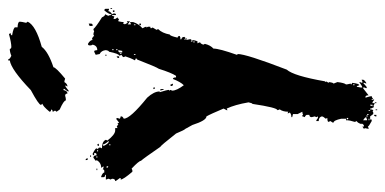

<svg xmlns="http://www.w3.org/2000/svg" viewBox="-262 -678 964 481"><g transform="rotate(-90 220.5 -437.0)"><path d="M60.5 -705.1Q64.5 -704.6 64.5 -701.2V-699.2Q60.5 -699.2 60.5 -703.1ZM351.6 -699.2Q361.3 -693.8 361.3 -687.5Q363.3 -687.5 363.3 -689.5Q371.1 -686.5 371.1 -683.6L375 -685.5Q379.4 -685.5 382.8 -683.6Q386.7 -685.5 388.7 -685.5Q394.5 -678.7 418 -664.1Q421.4 -656.2 425.8 -656.2L421.9 -648.4Q423.8 -645 423.8 -640.6H425.8Q425.8 -647 435.5 -658.2Q439.5 -657.7 439.5 -654.3V-646.5H437.5L433.6 -648.4Q433.6 -643.6 425.8 -638.7L427.7 -634.8V-632.8Q427.7 -628.9 423.8 -628.9V-638.7H421.9Q421.9 -636.7 419.9 -632.8L416 -634.8H414.1V-630.9Q414.1 -629.9 418 -625Q414.1 -624.5 414.1 -621.1L410.2 -623H408.2Q406.2 -615.2 406.2 -609.4L402.3 -611.3Q402.3 -607.4 400.4 -607.4Q403.3 -599.6 406.2 -599.6Q406.2 -601.6 408.2 -601.6V-593.8L400.4 -599.6V-591.8H402.3L406.2 -593.8V-585.9Q401.9 -572.3 390.6 -562.5Q394.5 -556.2 394.5 -552.7H392.6L394.5 -548.8V-543Q390.6 -543 390.6 -541L392.6 -537.1L386.7 -527.3L388.7 -523.4Q378.4 -513.2 375 -494.1Q371.6 -494.1 367.2 -474.6Q371.1 -474.1 371.1 -470.7V-468.8Q369.1 -468.8 365.2 -466.8Q365.2 -468.8 363.3 -468.8V-464.8Q369.1 -464.8 369.1 -457Q367.2 -457 367.2 -455.1L363.3 -457H361.3V-455.1H365.2V-451.2L361.3 -453.1L363.3 -443.4Q363.3 -439.5 359.4 -439.5Q359.4 -441.4 357.4 -441.4V-437.5H361.3Q359.4 -423.8 355.5 -423.8Q355.5 -425.8 353.5 -425.8V-423.8Q355.5 -419.9 355.5 -418Q352.5 -418 349.6 -410.2L351.6 -406.2Q348.1 -392.1 339.8 -384.8Q339.8 -370.1 324.2 -326.2Q324.2 -324.2 326.2 -324.2Q326.2 -302.7 287.1 -201.2Q271.5 -184.1 257.8 -105.5Q255.9 -105.5 255.9 -103.5H257.8Q255.9 -97.7 253.9 -97.7Q253.9 -95.7 255.9 -95.7Q254.4 -84 252 -84L255.9 -74.2Q253.9 -57.1 250 -52.7V-50.8L252 -41Q250 -41 250 -39.1L253.9 -37.1Q252 -19.5 248 -19.5Q246.1 -23.4 246.1 -25.4H244.1L242.2 -15.6V-11.7Q245.1 -11.7 255.9 -19.5V-17.6Q253.9 -13.7 253.9 -11.7H257.8L261.7 -13.7V-9.8Q261.7 -6.8 253.9 -2H252L253.9 -5.9V-9.8Q243.2 0 242.2 0Q242.2 -2 240.2 -2L242.2 -5.9V-9.8H240.2L222.7 3.9Q222.7 -3.9 218.8 -3.9H216.8Q220.7 8.3 220.7 11.7Q217.8 11.7 212.9 15.6V11.7H210.9V15.6Q212.9 15.6 212.9 17.6H210.9Q206.1 13.7 205.1 13.7H203.1V19.5L195.3 15.6Q195.3 17.6 193.4 17.6Q189.5 11.2 189.5 7.8H187.5Q187.5 15.6 183.6 15.6V13.7L179.7 15.6H175.8L169.9 7.8H162.1V11.7H158.2Q144.5 4.4 144.5 2L140.6 3.9H138.7L140.6 -5.9Q138.7 -5.9 138.7 -7.8L144.5 -11.7V-7.8H146.5Q149.4 -7.8 152.3 -13.7H150.4Q154.3 -25.4 158.2 -25.4Q156.2 -29.3 156.2 -31.2Q160.2 -43.9 160.2 -48.8V-52.7H164.1V-64.5Q160.2 -83.5 154.3 -84V-85.9L158.2 -91.8Q156.2 -95.7 156.2 -97.7Q159.7 -99.6 166 -99.6L164.1 -103.5Q169.9 -109.9 169.9 -113.3Q168 -121.1 158.2 -121.1V-127H160.2L166 -123H169.9L168 -127L169.9 -130.9Q168 -137.7 168 -138.7Q168 -144.5 173.8 -144.5V-150.4Q173.8 -153.3 168 -156.2Q169.9 -160.2 169.9 -162.1H171.9Q173.8 -162.1 173.8 -160.2Q177.2 -162.1 181.6 -162.1L175.8 -173.8V-185.5Q168.9 -187.5 168 -187.5V-189.5Q175.3 -189.5 179.7 -193.4L177.7 -197.3V-199.2L181.6 -197.3Q181.6 -210.9 187.5 -218.8Q185.5 -222.7 185.5 -224.6Q191.9 -224.6 201.2 -287.1Q203.1 -287.1 205.1 -296.9Q199.2 -331.1 189.5 -351.6L185.5 -349.6V-351.6L189.5 -359.4Q175.8 -392.1 169.9 -402.3Q159.7 -402.3 148.4 -437.5L138.7 -455.1Q135.7 -457.5 127 -478.5Q96.2 -517.6 93.8 -517.6Q64.9 -559.6 58.6 -566.4Q58.6 -571.3 39.1 -589.8L35.2 -587.9H31.2Q11.7 -610.8 11.7 -617.2H15.6V-619.1Q7.8 -628.9 7.8 -630.9Q13.7 -630.9 13.7 -638.7L11.7 -642.6Q13.7 -646.5 13.7 -648.4Q11.7 -652.3 11.7 -654.3H23.4V-656.2Q17.6 -656.2 17.6 -660.2V-666H19.5Q29.3 -662.1 29.3 -658.2H33.2Q37.1 -658.2 37.1 -662.1L41 -660.2H44.9L41 -666Q54.2 -666 60.5 -677.7Q58.6 -677.7 58.6 -679.7L66.4 -685.5Q72.3 -685.5 72.3 -677.7H74.2Q78.1 -677.7 78.1 -681.6V-683.6H72.3Q72.8 -687.5 76.2 -687.5Q89.8 -680.7 89.8 -677.7L87.9 -673.8Q91.8 -673.3 91.8 -669.9V-668L89.8 -664.1Q107.4 -664.1 111.3 -654.3L109.4 -650.4Q124.5 -630.9 134.8 -630.9H140.6V-625L144.5 -627L150.4 -623Q150.4 -625 152.3 -625L154.3 -621.1L164.1 -628.9L166 -625Q164.1 -621.1 164.1 -619.1Q168 -617.2 169.9 -617.2V-615.2Q169.9 -612.3 164.1 -609.4Q164.1 -593.3 216.8 -550.8Q232.4 -533.7 232.4 -519.5H230.5Q236.3 -501 236.3 -496.1H234.4L236.3 -492.2L234.4 -488.3Q234.4 -477.1 248 -459Q256.3 -467.3 263.7 -486.3Q267.6 -486.3 267.6 -478.5H271.5Q279.3 -490.2 289.1 -521.5Q293.5 -527.3 312.5 -576.2H314.5V-580.1Q310.5 -580.1 310.5 -582Q315.9 -591.3 320.3 -605.5L318.4 -609.4Q318.4 -612.3 324.2 -615.2L322.3 -619.1V-621.1Q326.7 -621.1 332 -646.5Q334.5 -646.5 335.9 -654.3Q335 -665.5 326.2 -669.9L324.2 -679.7Q330.6 -683.6 334 -683.6Q335.9 -680.2 335.9 -675.8Q347.2 -675.8 349.6 -687.5L347.7 -691.4V-695.3Q348.1 -699.2 351.6 -699.2ZM402.3 -697.3V-691.4Q402.3 -687.5 398.4 -687.5H396.5V-695.3Q398.4 -695.3 402.3 -697.3ZM68.4 -693.4H72.3V-691.4H68.4ZM66.4 -677.7V-675.8H70.3V-677.7ZM35.2 -677.7H39.1V-675.8H35.2ZM82 -675.8V-673.8H85.9V-675.8ZM99.6 -675.8 101.6 -671.9H95.7Q96.2 -675.8 99.6 -675.8ZM95.7 -660.2Q101.6 -647.5 107.4 -646.5V-648.4Q99.6 -657.2 99.6 -662.1ZM322.3 -656.2H324.2V-652.3H322.3ZM41 -652.3Q41.5 -648.4 44.9 -648.4V-652.3ZM97.7 -646.5V-642.6H99.6V-646.5ZM439.5 -642.6H441.4V-638.7H439.5ZM335.9 -638.7V-634.8H337.9V-638.7ZM431.6 -636.7H435.5V-632.8H431.6ZM335.9 -628.9V-625H337.9V-628.9ZM320.3 -627V-621.1H316.4V-623Q316.9 -627 320.3 -627ZM330.1 -619.1V-613.3H334L335.9 -623H334Q330.1 -622.6 330.1 -619.1ZM326.2 -619.1V-615.2H328.1V-619.1ZM324.2 -584V-580.1H326.2V-584ZM398.4 -584V-580.1H400.4V-584ZM398.4 -570.3H402.3V-566.4H398.4ZM238.3 -535.2H242.2V-531.2Q238.3 -531.2 238.3 -535.2ZM234.4 -517.6H238.3V-509.8H236.3Q236.3 -514.2 234.4 -517.6ZM246.1 -492.2H250Q250 -490.2 252 -486.3H250Q246.1 -486.3 246.1 -490.2ZM355.5 -435.5V-431.6H357.4V-435.5ZM162.1 -50.8Q162.6 -46.9 166 -46.9V-50.8ZM248 -35.2V-31.2H250V-35.2ZM160.2 -9.8V0H162.1Q166 -2 168 -2Q168 -4.9 160.2 -9.8ZM169.9 -2V2H171.9V-2ZM173.8 0V3.9H175.8V0ZM160.2 3.9V5.9H164.1V3.9ZM183.6 3.9V7.8H185.5V3.9ZM197.3 7.8Q197.3 9.8 195.3 13.7H199.2V7.8ZM173.8 17.6V23.4H169.9V21.5Q170.4 17.6 173.8 17.6ZM203.1 19.5H205.1V23.4H203.1ZM185.5 21.5H187.5V25.4H185.5ZM232.9 -746.6V-750.5L238.8 -758.3V-760.3H235.8Q233.9 -750.5 227.1 -750.5Q227.1 -756.3 221.7 -756.3Q216.3 -754.4 210 -754.4Q210 -759.8 187 -770L181.6 -777.8L184.6 -781.7Q181.6 -785.6 181.6 -787.6Q187 -787.6 187 -791.5Q181.6 -791.5 181.6 -795.4Q196.3 -813 201.7 -813L198.7 -816.9Q198.7 -822.3 235.8 -842.3Q287.1 -891.6 310.1 -895V-898.9H313Q313 -895 321.8 -891.1Q331.1 -895 338.9 -895Q339.4 -891.1 344.2 -891.1Q354 -891.1 376 -897L378.9 -893.1Q373 -892.6 373 -889.2Q393.1 -885.7 393.1 -881.3V-875.5Q407.2 -875 407.2 -869.6Q407.2 -865.7 404.3 -854L407.2 -850.1Q397.5 -829.6 344.2 -814.9Q331.5 -798.3 293 -785.6Q293 -779.8 264.6 -756.3Q258.8 -758.3 255.9 -758.3Q251.5 -750.5 244.6 -750.5L247.1 -754.4V-756.3Q245.1 -756.3 232.9 -746.6Z"/></g></svg>

Font: Mister Brush
Style: Regular
Weight: 400
Designer: GGBotNet
Foundry: GGBotNet
Version: 1.00